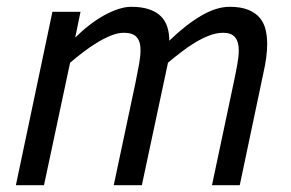

<svg xmlns="http://www.w3.org/2000/svg" viewBox="-20 -547 859 567"><path d="M606 0 669.9 -301.8Q676.8 -334 680.9 -357.4Q685.1 -380.9 685.1 -397.9Q685.1 -423.8 674.1 -437Q663.1 -450.2 639.2 -450.2Q619.1 -450.2 598.1 -442.1Q577.1 -434.1 556.2 -421.4Q535.2 -408.7 514.6 -392.8Q494.1 -377 476.1 -361.8L398.9 0H315.9L379.9 -301.8Q386.7 -334.5 390.9 -358.4Q395 -382.3 395 -398.9Q395 -425.3 383.3 -437.7Q371.6 -450.2 346.2 -450.2Q327.6 -450.2 306.9 -441.7Q286.1 -433.1 265.1 -420.2Q244.1 -407.2 223.9 -391.6Q203.6 -376 187 -361.8L109.9 0H26.9L134.8 -512.2H217.8L202.1 -436Q221.7 -455.6 243.4 -472.4Q265.1 -489.3 286.6 -501.2Q308.1 -513.2 328.9 -520Q349.6 -526.9 367.2 -526.9Q398.4 -526.9 420.2 -519.5Q441.9 -512.2 455.1 -499Q468.3 -485.8 474.1 -467.3Q480 -448.7 480 -426.8Q528.3 -473.6 573.5 -500.2Q618.7 -526.9 658.2 -526.9Q690.9 -526.9 712.4 -518.3Q733.9 -509.8 746.6 -494.9Q759.3 -480 764.2 -460Q769 -439.9 769 -417Q769 -379.9 757.8 -331.1L688 0Z"/></svg>

Font: Clear Sans
Style: Italic
Weight: 400
Italic angle: -12°
Foundry: Intel Corporation
Version: Version 1.00